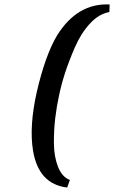

<svg xmlns="http://www.w3.org/2000/svg" viewBox="-20 -712 511 860"><path d="M128 -37Q110 -146 145 -301Q183 -465 236 -554Q327 -699 471 -692L470 -658Q423 -650 382.5 -606Q342 -562 314.5 -498Q287 -434 270.5 -382.5Q254 -331 244 -282Q234 -237 227.5 -183.5Q221 -130 221.5 -70Q222 -10 240 35.5Q258 81 293 94L281 128Q153 113 128 -37Z"/></svg>

Font: Lingua Franca
Style: Bold Italic
Weight: 700
Italic angle: -13°
Version: Version 1.19